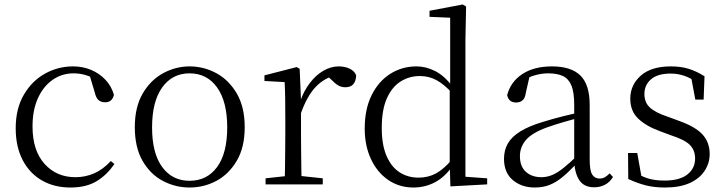

<svg xmlns="http://www.w3.org/2000/svg" viewBox="-20 -822 3233 856"><path d="M294 14Q222 14 167 -17.5Q112 -49 81 -108.5Q50 -168 50 -250Q50 -338 86.5 -400Q123 -462 181 -494Q239 -526 306 -526Q349 -526 386 -510.5Q423 -495 450 -466.5Q477 -438 488 -399Q480 -366 449 -366Q430 -366 419 -376Q408 -386 403 -408L377 -495L423 -456Q392 -478 364.5 -486.5Q337 -495 308 -495Q256 -495 214.5 -466Q173 -437 149 -384Q125 -331 125 -258Q125 -151 178.5 -91.5Q232 -32 316 -32Q361 -32 400.5 -49.5Q440 -67 474 -104L490 -91Q457 -42 410.5 -14Q364 14 294 14Z M825 14Q762 14 706 -15.5Q650 -45 615.5 -105Q581 -165 581 -255Q581 -345 616.5 -405.5Q652 -466 708 -496Q764 -526 825 -526Q888 -526 944 -496Q1000 -466 1035.5 -405.5Q1071 -345 1071 -255Q1071 -165 1035.5 -105Q1000 -45 944.5 -15.5Q889 14 825 14ZM825 -16Q903 -16 948 -77.5Q993 -139 993 -254Q993 -369 948 -432Q903 -495 825 -495Q748 -495 703 -432Q658 -369 658 -254Q658 -139 703 -77.5Q748 -16 825 -16Z M1164 0V-27L1274 -39H1306L1419 -27V0ZM1249 0Q1250 -24 1250.5 -65Q1251 -106 1251.5 -150Q1252 -194 1252 -227V-285Q1252 -337 1251.5 -378Q1251 -419 1249 -456L1159 -461V-486L1303 -523L1316 -515L1322 -375V-374V-227Q1322 -194 1322.5 -150Q1323 -106 1323.5 -65Q1324 -24 1325 0ZM1322 -318 1302 -369H1318Q1334 -416 1361 -451.5Q1388 -487 1421.5 -506.5Q1455 -526 1490 -526Q1518 -526 1539.5 -515.5Q1561 -505 1568 -486Q1567 -461 1555.5 -447Q1544 -433 1519 -433Q1502 -433 1487.5 -441.5Q1473 -450 1456 -468L1433 -488H1481Q1426 -475 1387.5 -434.5Q1349 -394 1322 -318Z M1823 14Q1760 14 1711 -19.5Q1662 -53 1634 -112.5Q1606 -172 1606 -249Q1606 -335 1636.5 -397Q1667 -459 1719.5 -492.5Q1772 -526 1837 -526Q1879 -526 1920.5 -505Q1962 -484 1999 -434H2009L1997 -406Q1959 -447 1925.5 -465Q1892 -483 1852 -483Q1805 -483 1766.5 -459Q1728 -435 1705 -384Q1682 -333 1682 -251Q1682 -176 1703.5 -126.5Q1725 -77 1762 -53.5Q1799 -30 1846 -30Q1889 -30 1924 -49Q1959 -68 1996 -112L2007 -83H1998Q1964 -33 1919.5 -9.5Q1875 14 1823 14ZM1988 9 1985 -91V-93V-425L1987 -434V-743L1895 -747V-774L2043 -802L2058 -793L2055 -643V-34L2152 -27V0Z M2364 14Q2306 14 2266.5 -19Q2227 -52 2227 -114Q2227 -152 2244 -182Q2261 -212 2299.5 -236Q2338 -260 2402 -279Q2444 -292 2489.5 -303.5Q2535 -315 2575 -324V-300Q2535 -290 2493.5 -278Q2452 -266 2416 -253Q2351 -229 2324.5 -197.5Q2298 -166 2298 -126Q2298 -80 2324.5 -56Q2351 -32 2394 -32Q2417 -32 2440 -41Q2463 -50 2492 -73Q2521 -96 2560 -134L2567 -88H2546Q2514 -54 2486.5 -31.5Q2459 -9 2430 2.5Q2401 14 2364 14ZM2629 13Q2585 13 2564 -17Q2543 -47 2540 -101V-105V-354Q2540 -411 2527.5 -441Q2515 -471 2489.5 -483Q2464 -495 2424 -495Q2395 -495 2365 -486.5Q2335 -478 2303 -459L2342 -486L2324 -407Q2321 -384 2309.5 -374.5Q2298 -365 2281 -365Q2248 -365 2241 -398Q2257 -458 2309 -492Q2361 -526 2441 -526Q2526 -526 2567.5 -485.5Q2609 -445 2609 -354V-111Q2609 -61 2620.5 -43.5Q2632 -26 2653 -26Q2666 -26 2676 -31.5Q2686 -37 2698 -49L2713 -33Q2698 -9 2676.5 2Q2655 13 2629 13Z M2944 14Q2897 14 2859.5 4.5Q2822 -5 2781 -24L2780 -140H2821L2843 -17L2809 -19V-55Q2837 -37 2867.5 -27Q2898 -17 2943 -17Q3011 -17 3045 -44.5Q3079 -72 3079 -115Q3079 -152 3056 -175.5Q3033 -199 2971 -219L2920 -238Q2860 -260 2825 -293.5Q2790 -327 2790 -382Q2790 -443 2836.5 -484.5Q2883 -526 2971 -526Q3015 -526 3049.5 -515.5Q3084 -505 3121 -482L3117 -378H3080L3059 -490L3088 -486V-454Q3058 -475 3029.5 -484.5Q3001 -494 2970 -494Q2912 -494 2882.5 -468.5Q2853 -443 2853 -403Q2853 -365 2877.5 -342.5Q2902 -320 2956 -302L3005 -284Q3081 -257 3112.5 -222Q3144 -187 3144 -135Q3144 -95 3121.5 -60.5Q3099 -26 3055 -6Q3011 14 2944 14Z"/></svg>

Font: Noto Serif SC ExtraLight Light
Style: Regular
Weight: 300
Version: Version 2.002-H1;hotconv 1.1.0;makeotfexe 2.6.0